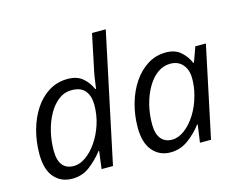

<svg xmlns="http://www.w3.org/2000/svg" viewBox="-105 -919 1352 1089"><g transform="rotate(-15 571.5 -375.0)"><path d="M193.8 9.8Q127.9 9.8 88.1 -36.4Q48.3 -82.5 48.3 -173.3Q48.3 -245.6 66.4 -312Q84.5 -378.4 118.7 -430.7Q152.8 -482.9 201.9 -513.4Q251 -543.9 312.5 -543.9Q368.7 -543.9 401.6 -514.9Q434.6 -485.8 449.7 -448.2H454.6Q459 -481.9 463.9 -513.4Q468.8 -544.9 477.1 -580.6L514.6 -759.8H595.2L434.1 0H367.2L380.4 -103.5H377Q341.3 -57.6 296.9 -23.9Q252.4 9.8 193.8 9.8ZM221.2 -57.6Q255.9 -57.6 291 -82.3Q326.2 -106.9 356 -149.9Q385.7 -192.9 403.8 -247.8Q421.9 -302.7 421.9 -363.3Q421.9 -415 397 -445.8Q372.1 -476.6 317.4 -476.6Q275.4 -476.6 241.2 -450.4Q207 -424.3 182.6 -380.6Q158.2 -336.9 145 -282.7Q131.8 -228.5 131.8 -171.9Q131.8 -57.6 221.2 -57.6Z M771 9.8Q706.1 9.8 666 -37.4Q626 -84.5 626 -173.3Q626 -247.1 645 -314Q664.1 -380.9 699.2 -432.9Q734.4 -484.9 782.7 -514.9Q831.1 -544.9 889.6 -544.9Q943.8 -544.9 976.8 -515.4Q1009.8 -485.8 1024.9 -448.2H1029.8L1061 -535.2H1123L1009.8 0H944.8L959.5 -103.5H955.6Q922.4 -59.1 875.7 -24.7Q829.1 9.8 771 9.8ZM797.4 -57.6Q835 -57.6 871.8 -85.2Q908.7 -112.8 938.2 -159.9Q967.8 -207 983.4 -266.1Q991.2 -294.9 993.9 -319.1Q996.6 -343.3 996.6 -364.3Q996.6 -414.6 970 -445.6Q943.4 -476.6 897.5 -476.6Q856.4 -476.6 822 -451.7Q787.6 -426.8 762.5 -383.5Q737.3 -340.3 723.4 -285.9Q709.5 -231.4 709.5 -171.9Q709.5 -115.7 732.4 -86.7Q755.4 -57.6 797.4 -57.6Z"/></g></svg>

Font: Open Sans
Style: Italic
Weight: 400
Italic angle: -12°
Designer: Monotype Design Team
Foundry: Monotype Imaging Inc.
Version: Version 3.000; ttfautohint (v1.8.4)